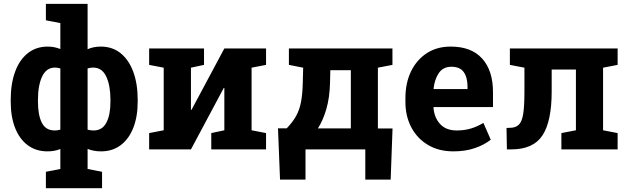

<svg xmlns="http://www.w3.org/2000/svg" viewBox="-20 -782 3287 1005"><path d="M220.2 203.1V117.2L295.9 102.5V-2Q265.6 10.3 228.5 10.3Q168 10.3 124.8 -22.2Q81.5 -54.7 58.8 -113Q36.1 -171.4 36.1 -249.5V-259.8Q36.1 -343.3 58.8 -405.8Q81.5 -468.3 125 -503.2Q168.5 -538.1 229.5 -538.1Q249 -538.1 265.1 -534.7Q281.2 -531.2 295.9 -525.4V-661.1L220.2 -675.8V-761.7H438.5V-524.4Q452.6 -530.8 469.7 -534.4Q486.8 -538.1 507.8 -538.1Q568.4 -538.1 611.6 -503.2Q654.8 -468.3 677.7 -405.8Q700.7 -343.3 700.7 -259.8V-249.5Q700.7 -171.4 677.7 -113Q654.8 -54.7 611.8 -22.2Q568.8 10.3 508.8 10.3Q487.8 10.3 470.7 6.8Q453.6 3.4 438.5 -2.4V102.5L514.2 117.2V203.1ZM266.6 -99.1Q282.2 -99.1 295.9 -103.5V-423.8Q281.7 -428.2 267.6 -428.2Q222.7 -428.2 200.7 -381.8Q178.7 -335.4 178.7 -259.8V-249.5Q178.7 -179.7 199 -139.4Q219.2 -99.1 266.6 -99.1ZM470.2 -99.1Q515.1 -99.1 536.6 -139.6Q558.1 -180.2 558.1 -249.5V-259.8Q558.1 -334.5 536.1 -381.3Q514.2 -428.2 467.8 -428.2Q452.1 -428.2 438.5 -423.8V-103.5Q452.6 -99.1 470.2 -99.1Z M760.7 0V-85.4L836.9 -100.1V-427.7L760.7 -442.4V-528.3H1047.9V-442.4L979.5 -427.7V-207.5L982.4 -207L1154.3 -528.3H1372.6V-442.4L1296.9 -427.7V-100.1L1372.6 -85.4V0H1085.9V-85.4L1154.3 -100.1V-321.3L1151.4 -321.8L979.5 0Z M1445.8 158.2 1435.1 -110.4H1481Q1512.7 -143.6 1530.3 -175.5Q1547.9 -207.5 1555.7 -248.5Q1563.5 -289.6 1564.9 -350.1L1566.9 -427.7L1492.2 -442.4V-528.3H2034.2V-442.4L1958 -427.7V-109.4H2034.7L2024.9 158.2H1892.1V0H1579.1V158.2ZM1644 -109.9H1816.4V-414.6H1709L1707.5 -350.1Q1705.6 -271.5 1688.5 -212.2Q1671.4 -152.8 1644 -109.9Z M2353 10.3Q2276.9 10.3 2220.5 -23.2Q2164.1 -56.6 2133.1 -115.2Q2102.1 -173.8 2102.1 -249V-268.6Q2102.1 -347.2 2131.3 -408Q2160.6 -468.8 2214.1 -503.7Q2267.6 -538.6 2340.3 -538.1Q2447.3 -538.1 2503.9 -475.3Q2560.5 -412.6 2560.5 -299.3V-221.7H2250L2249 -218.8Q2252.9 -166.5 2283.7 -132.8Q2314.5 -99.1 2371.1 -99.1Q2410.2 -99.1 2444.1 -109.1Q2478 -119.1 2510.3 -138.7L2548.8 -50.8Q2516.1 -24.4 2466.6 -7.1Q2417 10.3 2353 10.3ZM2251 -315.9H2427.2V-328.6Q2427.2 -376.5 2407.5 -404.5Q2387.7 -432.6 2342.8 -432.6Q2299.8 -432.6 2277.3 -400.1Q2254.9 -367.7 2249.5 -318.4Z M2633.3 0 2631.3 -112.3 2647 -112.8Q2679.7 -112.8 2696.3 -129.9Q2712.9 -147 2719 -188.2Q2725.1 -229.5 2725.1 -303.2V-427.7L2648.9 -442.4V-528.3H3212.9V-442.4L3136.7 -427.7V-100.1L3212.9 -85.4V0H2918.5V-85.4L2994.6 -100.1V-418H2867.7V-303.2Q2867.7 -147 2819.6 -73.5Q2771.5 0 2655.8 0Z"/></svg>

Font: Roboto Slab
Style: Bold
Weight: 700
Designer: Google
Version: Version 2.000; ttfautohint (v1.8.1.43-b0c9)